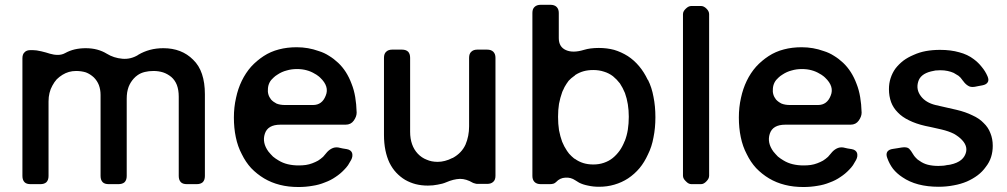

<svg xmlns="http://www.w3.org/2000/svg" viewBox="-20 -750 4103 782"><path d="M113.3 -545.9Q113.3 -545.9 113.3 -545.9Q127.9 -545.9 148.4 -541Q168.9 -536.1 183.6 -531.2Q199.2 -526.4 215.8 -526.4Q232.4 -526.4 246.1 -534.2Q263.7 -543.9 284.2 -548.8Q305.7 -553.7 329.1 -553.7Q354.5 -553.7 376 -547.9Q397.5 -542 415 -531.2Q443.4 -513.7 478.5 -510.7Q512.7 -507.8 543 -526.4Q543 -526.4 543 -527.3Q543.9 -527.3 543.9 -527.3Q565.4 -540 590.8 -546.9Q616.2 -553.7 645.5 -553.7Q682.6 -553.7 712.9 -542Q743.2 -530.3 766.6 -506.8Q791 -483.4 802.7 -448.2Q814.5 -413.1 814.5 -366.2Q814.5 -254.9 814.5 -33.2Q814.5 -16.6 805.7 -7.8Q796.9 0 781.2 0Q767.6 0 741.2 0Q724.6 0 716.8 -7.8Q708 -16.6 708 -33.2Q708 -140.6 708 -356.4Q708 -383.8 700.2 -404.3Q692.4 -423.8 677.7 -436.5Q662.1 -449.2 644.5 -455.1Q626 -460.9 605.5 -460.9Q585.9 -460.9 570.3 -457Q553.7 -453.1 541 -444.3Q537.1 -441.4 532.2 -437.5Q528.3 -433.6 524.4 -429.7Q517.6 -421.9 512.7 -414.1Q507.8 -406.2 503.9 -396.5Q500 -385.7 498 -374Q496.1 -361.3 496.1 -347.7Q496.1 -243.2 496.1 -33.2Q496.1 -16.6 487.3 -7.8Q478.5 0 461.9 0Q449.2 0 422.9 0Q406.2 0 398.4 -7.8Q389.6 -16.6 389.6 -33.2Q389.6 -142.6 389.6 -363.3Q389.6 -384.8 382.8 -403.3Q376 -420.9 362.3 -434.6Q347.7 -448.2 330.1 -455.1Q311.5 -460.9 290 -460.9Q274.4 -460.9 260.7 -457Q247.1 -453.1 234.4 -445.3Q221.7 -437.5 210.9 -426.8Q201.2 -416 193.4 -401.4Q185.5 -387.7 181.6 -371.1Q177.7 -355.5 177.7 -336.9Q177.7 -235.4 177.7 -33.2Q177.7 -16.6 168.9 -7.8Q160.2 0 144.5 0Q130.9 0 104.5 0Q87.9 0 80.1 -7.8Q71.3 -16.6 71.3 -33.2Q71.3 -192.4 71.3 -512.7Q71.3 -529.3 80.1 -537.1Q87.9 -545.9 104.5 -545.9Q107.4 -545.9 113.3 -545.9Z M1387.7 -242.2Q1409.2 -242.2 1420.9 -258.8Q1432.6 -275.4 1432.6 -291Q1432.6 -292 1432.6 -292Q1431.6 -326.2 1426.8 -354.5Q1421.9 -383.8 1412.1 -408.2Q1402.3 -434.6 1388.7 -456.1Q1375 -477.5 1357.4 -494.1Q1339.8 -510.7 1320.3 -522.5Q1300.8 -535.2 1278.3 -542Q1256.8 -549.8 1234.4 -553.7Q1211.9 -557.6 1188.5 -557.6Q1149.4 -557.6 1116.2 -548.8Q1082 -540 1053.7 -521.5Q1025.4 -502.9 1002.9 -478.5Q980.5 -453.1 964.8 -420.9Q949.2 -388.7 941.4 -351.6Q932.6 -313.5 932.6 -271.5Q932.6 -228.5 940.4 -191.4Q948.2 -153.3 964.8 -122.1Q980.5 -89.8 1002.9 -65.4Q1026.4 -41 1055.7 -23.4Q1085 -5.9 1120.1 2.9Q1154.3 11.7 1195.3 11.7Q1225.6 11.7 1252.9 6.8Q1279.3 2.9 1302.7 -6.8Q1327.1 -15.6 1346.7 -29.3Q1366.2 -42 1381.8 -58.6Q1390.6 -67.4 1397.5 -77.1Q1404.3 -87.9 1410.2 -98.6Q1418 -113.3 1414.1 -127Q1409.2 -139.6 1392.6 -142.6Q1383.8 -144.5 1375 -145.5Q1365.2 -147.5 1357.4 -149.4Q1342.8 -151.4 1330.1 -144.5Q1317.4 -137.7 1307.6 -125Q1304.7 -121.1 1301.8 -118.2Q1298.8 -114.3 1295.9 -111.3Q1286.1 -102.5 1275.4 -95.7Q1264.6 -89.8 1252 -85Q1239.3 -80.1 1225.6 -78.1Q1211.9 -76.2 1196.3 -76.2Q1172.9 -76.2 1152.3 -81.1Q1131.8 -85.9 1114.3 -96.7Q1102.5 -103.5 1091.8 -112.3Q1082 -122.1 1073.2 -132.8Q1046.9 -168.9 1058.6 -205.1Q1070.3 -242.2 1122.1 -242.2Q1122.1 -242.2 1123 -242.2Q1189.5 -242.2 1254.9 -242.2Q1321.3 -242.2 1387.7 -242.2ZM1110.4 -446.3Q1127.9 -458 1147.5 -462.9Q1167 -468.8 1189.5 -468.8Q1210.9 -468.8 1228.5 -463.9Q1247.1 -459 1262.7 -449.2Q1268.6 -446.3 1273.4 -442.4Q1279.3 -438.5 1284.2 -433.6Q1322.3 -397.5 1306.6 -360.4Q1292 -322.3 1254.9 -322.3Q1216.8 -322.3 1140.6 -322.3Q1121.1 -322.3 1106.4 -328.1Q1092.8 -335 1084 -344.7Q1068.4 -364.3 1071.3 -389.6Q1073.2 -416 1093.8 -433.6Q1093.8 -433.6 1093.8 -433.6Q1097.7 -437.5 1101.6 -440.4Q1105.5 -443.4 1110.4 -446.3Z M1963.9 -1Q1980.5 -1 1989.3 -9.8Q1998 -17.6 1998 -34.2Q1998 -194.3 1998 -514.6Q1998 -530.3 1989.3 -539.1Q1980.5 -547.9 1963.9 -547.9Q1951.2 -547.9 1923.8 -547.9Q1908.2 -547.9 1899.4 -539.1Q1890.6 -531.2 1890.6 -514.6Q1890.6 -420.9 1890.6 -235.4Q1890.6 -195.3 1876 -161.1Q1860.4 -127 1825.2 -107.4Q1824.2 -107.4 1823.2 -106.4Q1822.3 -106.4 1822.3 -106.4Q1807.6 -98.6 1792 -94.7Q1777.3 -90.8 1762.7 -90.8Q1737.3 -90.8 1717.8 -99.6Q1697.3 -107.4 1681.6 -124Q1666 -140.6 1658.2 -163.1Q1650.4 -185.5 1650.4 -212.9Q1650.4 -313.5 1650.4 -514.6Q1650.4 -530.3 1642.6 -539.1Q1633.8 -547.9 1617.2 -547.9Q1603.5 -547.9 1577.1 -547.9Q1561.5 -547.9 1552.7 -539.1Q1543.9 -531.2 1543.9 -514.6Q1543.9 -409.2 1543.9 -200.2Q1543.9 -167 1549.8 -137.7Q1555.7 -109.4 1566.4 -86.9Q1578.1 -63.5 1593.8 -46.9Q1610.4 -29.3 1629.9 -17.6Q1650.4 -5.9 1672.9 0Q1696.3 5.9 1722.7 5.9Q1744.1 5.9 1762.7 2Q1782.2 -1 1797.9 -7.8Q1827.1 -20.5 1853.5 -21.5Q1878.9 -21.5 1905.3 -5.9Q1909.2 -3.9 1914.1 -2.9Q1918.9 -1 1924.8 -1Q1925.8 -1 1925.8 -1Q1935.5 -1 1945.3 -1Q1955.1 -1 1963.9 -1Z M2537.1 -521.5Q2510.7 -538.1 2481.4 -546.9Q2452.1 -554.7 2418.9 -554.7Q2401.4 -554.7 2385.7 -552.7Q2371.1 -550.8 2358.4 -546.9Q2313.5 -533.2 2285.2 -545.9Q2255.9 -558.6 2255.9 -594.7Q2255.9 -628.9 2255.9 -697.3Q2255.9 -712.9 2247.1 -721.7Q2238.3 -730.5 2221.7 -730.5Q2209 -730.5 2182.6 -730.5Q2166 -730.5 2157.2 -721.7Q2148.4 -713.9 2148.4 -697.3Q2148.4 -475.6 2148.4 -33.2Q2148.4 -17.6 2157.2 -8.8Q2166 0 2182.6 0Q2194.3 0 2219.7 0Q2227.5 0 2234.4 -2Q2240.2 -3.9 2245.1 -8.8Q2260.7 -25.4 2282.2 -26.4Q2304.7 -28.3 2323.2 -15.6Q2327.1 -12.7 2331.1 -10.7Q2335 -7.8 2338.9 -5.9Q2354.5 2 2375 5.9Q2395.5 10.7 2419.9 10.7Q2453.1 10.7 2482.4 2Q2512.7 -6.8 2538.1 -23.4Q2564.5 -41 2585 -65.4Q2604.5 -88.9 2619.1 -121.1Q2634.8 -152.3 2641.6 -190.4Q2649.4 -228.5 2649.4 -272.5Q2649.4 -317.4 2641.6 -355.5Q2634.8 -393.6 2619.1 -424.8Q2619.1 -424.8 2618.2 -424.8Q2603.5 -456.1 2583 -480.5Q2562.5 -504.9 2537.1 -521.5ZM2475.6 -106.4Q2460 -93.8 2439.5 -86.9Q2419.9 -80.1 2396.5 -80.1Q2374 -80.1 2355.5 -85.9Q2336.9 -91.8 2322.3 -102.5Q2321.3 -103.5 2320.3 -103.5Q2319.3 -104.5 2318.4 -104.5Q2307.6 -113.3 2297.9 -124Q2289.1 -134.8 2282.2 -147.5Q2278.3 -153.3 2275.4 -160.2Q2272.5 -166 2269.5 -172.9Q2261.7 -194.3 2256.8 -219.7Q2252.9 -245.1 2252.9 -274.4Q2252.9 -302.7 2256.8 -327.1Q2261.7 -352.5 2269.5 -374Q2271.5 -379.9 2274.4 -384.8Q2276.4 -389.6 2279.3 -395.5Q2287.1 -409.2 2295.9 -420.9Q2305.7 -431.6 2318.4 -440.4Q2319.3 -441.4 2321.3 -442.4Q2322.3 -444.3 2324.2 -445.3Q2339.8 -455.1 2357.4 -460Q2375 -464.8 2396.5 -464.8Q2419.9 -464.8 2440.4 -458Q2460 -452.1 2476.6 -439.5Q2492.2 -426.8 2504.9 -410.2Q2516.6 -392.6 2525.4 -371.1Q2533.2 -349.6 2537.1 -325.2Q2541 -300.8 2541 -274.4Q2541 -247.1 2537.1 -221.7Q2533.2 -197.3 2524.4 -174.8Q2524.4 -174.8 2524.4 -175.8Q2515.6 -153.3 2503.9 -136.7Q2491.2 -119.1 2475.6 -106.4Z M2761.7 -692.4Q2761.7 -704.1 2773.4 -714.8Q2784.2 -725.6 2795.9 -725.6Q2805.7 -725.6 2815.4 -725.6Q2825.2 -725.6 2835 -725.6Q2846.7 -725.6 2857.4 -714.8Q2868.2 -704.1 2868.2 -692.4Q2868.2 -527.3 2868.2 -363.3Q2868.2 -198.2 2868.2 -34.2Q2868.2 -22.5 2857.4 -11.7Q2846.7 0 2835 0Q2825.2 0 2815.4 0Q2805.7 0 2795.9 0Q2784.2 0 2773.4 -11.7Q2761.7 -22.5 2761.7 -34.2Q2761.7 -198.2 2761.7 -363.3Q2761.7 -527.3 2761.7 -692.4Z M3444.3 -242.2Q3465.8 -242.2 3477.5 -258.8Q3489.3 -275.4 3489.3 -291Q3489.3 -292 3489.3 -292Q3488.3 -326.2 3483.4 -354.5Q3478.5 -383.8 3468.8 -408.2Q3459 -434.6 3445.3 -456.1Q3431.6 -477.5 3414.1 -494.1Q3396.5 -510.7 3377 -522.5Q3357.4 -535.2 3335 -542Q3313.5 -549.8 3291 -553.7Q3268.6 -557.6 3245.1 -557.6Q3206.1 -557.6 3172.9 -548.8Q3138.7 -540 3110.4 -521.5Q3082 -502.9 3059.6 -478.5Q3037.1 -453.1 3021.5 -420.9Q3005.9 -388.7 2998 -351.6Q2989.3 -313.5 2989.3 -271.5Q2989.3 -228.5 2997.1 -191.4Q3004.9 -153.3 3021.5 -122.1Q3037.1 -89.8 3059.6 -65.4Q3083 -41 3112.3 -23.4Q3141.6 -5.9 3176.8 2.9Q3210.9 11.7 3252 11.7Q3282.2 11.7 3309.6 6.8Q3335.9 2.9 3359.4 -6.8Q3383.8 -15.6 3403.3 -29.3Q3422.9 -42 3438.5 -58.6Q3447.3 -67.4 3454.1 -77.1Q3460.9 -87.9 3466.8 -98.6Q3474.6 -113.3 3470.7 -127Q3465.8 -139.6 3449.2 -142.6Q3440.4 -144.5 3431.6 -145.5Q3421.9 -147.5 3414.1 -149.4Q3399.4 -151.4 3386.7 -144.5Q3374 -137.7 3364.3 -125Q3361.3 -121.1 3358.4 -118.2Q3355.5 -114.3 3352.5 -111.3Q3342.8 -102.5 3332 -95.7Q3321.3 -89.8 3308.6 -85Q3295.9 -80.1 3282.2 -78.1Q3268.6 -76.2 3252.9 -76.2Q3229.5 -76.2 3209 -81.1Q3188.5 -85.9 3170.9 -96.7Q3159.2 -103.5 3148.4 -112.3Q3138.7 -122.1 3129.9 -132.8Q3103.5 -168.9 3115.2 -205.1Q3127 -242.2 3178.7 -242.2Q3178.7 -242.2 3179.7 -242.2Q3246.1 -242.2 3311.5 -242.2Q3377.9 -242.2 3444.3 -242.2ZM3167 -446.3Q3184.6 -458 3204.1 -462.9Q3223.6 -468.8 3246.1 -468.8Q3267.6 -468.8 3285.2 -463.9Q3303.7 -459 3319.3 -449.2Q3325.2 -446.3 3330.1 -442.4Q3335.9 -438.5 3340.8 -433.6Q3378.9 -397.5 3363.3 -360.4Q3348.6 -322.3 3311.5 -322.3Q3273.4 -322.3 3197.3 -322.3Q3177.7 -322.3 3163.1 -328.1Q3149.4 -335 3140.6 -344.7Q3125 -364.3 3127.9 -389.6Q3129.9 -416 3150.4 -433.6Q3150.4 -433.6 3150.4 -433.6Q3154.3 -437.5 3158.2 -440.4Q3162.1 -443.4 3167 -446.3Z M3818.4 -75.2Q3888.7 -80.1 3908.2 -114.3Q3927.7 -148.4 3898.4 -179.7Q3885.7 -193.4 3865.2 -205.1Q3843.8 -215.8 3814.5 -222.7Q3794.9 -226.6 3771.5 -232.4Q3748 -237.3 3748 -237.3Q3710 -246.1 3682.6 -259.8Q3654.3 -273.4 3636.7 -292Q3618.2 -310.5 3609.4 -334Q3600.6 -358.4 3600.6 -386.7Q3600.6 -411.1 3607.4 -431.6Q3614.3 -453.1 3627 -470.7Q3640.6 -488.3 3659.2 -502.9Q3677.7 -516.6 3701.2 -526.4Q3724.6 -537.1 3751 -542Q3778.3 -546.9 3808.6 -546.9Q3852.5 -546.9 3886.7 -537.1Q3920.9 -528.3 3946.3 -508.8Q3964.8 -495.1 3978.5 -477.5Q3993.2 -460 4002 -439.5Q4008.8 -423.8 4002.9 -415Q3997.1 -405.3 3980.5 -402.3Q3972.7 -401.4 3964.8 -399.4Q3957 -398.4 3950.2 -396.5Q3932.6 -393.6 3921.9 -401.4Q3911.1 -408.2 3902.3 -420.9Q3901.4 -421.9 3900.4 -422.9Q3899.4 -424.8 3898.4 -425.8Q3892.6 -434.6 3883.8 -441.4Q3875 -447.3 3864.3 -453.1Q3853.5 -458 3839.8 -460.9Q3826.2 -463.9 3809.6 -463.9Q3799.8 -463.9 3790 -462.9Q3780.3 -460.9 3771.5 -459Q3728.5 -448.2 3719.7 -417Q3710 -384.8 3731.4 -357.4Q3741.2 -344.7 3755.9 -335.9Q3770.5 -327.1 3790 -322.3Q3818.4 -315.4 3876 -302.7Q3913.1 -293.9 3940.4 -280.3Q3968.8 -267.6 3986.3 -249Q4004.9 -231.4 4013.7 -208Q4023.4 -184.6 4023.4 -156.2Q4023.4 -131.8 4016.6 -110.4Q4009.8 -88.9 3995.1 -70.3Q3981.4 -50.8 3961.9 -36.1Q3942.4 -21.5 3918 -10.7Q3892.6 0 3864.3 4.9Q3835 10.7 3802.7 10.7Q3757.8 10.7 3720.7 1Q3683.6 -8.8 3655.3 -28.3Q3632.8 -43 3617.2 -62.5Q3602.5 -82 3593.8 -106.4Q3590.8 -114.3 3590.8 -120.1Q3590.8 -127 3593.8 -131.8Q3600.6 -141.6 3617.2 -143.6Q3626 -145.5 3635.7 -146.5Q3644.5 -147.5 3653.3 -149.4Q3673.8 -152.3 3682.6 -144.5Q3690.4 -136.7 3698.2 -123Q3703.1 -114.3 3710 -107.4Q3716.8 -99.6 3725.6 -94.7Q3740.2 -84 3758.8 -79.1Q3778.3 -74.2 3801.8 -74.2Q3813.5 -74.2 3824.2 -75.2Q3835 -76.2 3844.7 -79.1Q3835.9 -77.1 3818.4 -75.2Z"/></svg>

Font: DeepSea
Style: Medium
Weight: 500
Designer: Stem
Version: Version 3.019;git-0a5106e0b